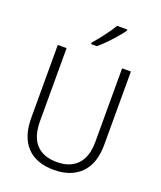

<svg xmlns="http://www.w3.org/2000/svg" viewBox="-170 -1120 982 1170"><g transform="rotate(20 321.0 -534.5)"><path d="M558 -306Q558 -183 495 -119.5Q432 -56 320 -56Q206 -56 145 -120.5Q84 -185 84 -308V-780H141V-308Q141 -206 187.5 -156.5Q234 -107 322 -107Q407 -107 454 -156.5Q501 -206 501 -304V-780H558ZM450 -1005Q435 -984 411 -956Q387 -928 360 -900.5Q333 -873 310 -854H273V-864Q302 -897 333 -938Q364 -979 384 -1013H450Z"/></g></svg>

Font: Noto Sans Malayalam UI SemiCondensed Light
Style: Regular
Weight: 300
Width: 4
Designer: Jelle Bosma - Monotype Design Team
Foundry: Monotype Imaging Inc.
Version: Version 2.104; ttfautohint (v1.8.4.7-5d5b)